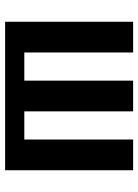

<svg xmlns="http://www.w3.org/2000/svg" viewBox="85 -625 540 750"><g transform="rotate(90 355.0 -250.0)"><path d="M65 0V-500H185V-75H295V-500H415V-75H525V-500H645V0Z"/></g></svg>

Font: Cuprum
Style: Bold
Weight: 700
Designer: Jovanny Lemonad
Foundry: Jovanny Lemonad
Version: Version 2.000